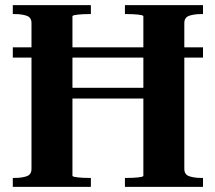

<svg xmlns="http://www.w3.org/2000/svg" viewBox="-20 -730 841 750"><path d="M198 -387H605V-345H198ZM30 0V-35H38Q65 -35 84 -41.5Q103 -48 103 -70V-640Q103 -662 84 -668.5Q65 -675 38 -675H30V-710H335V-675H327Q316 -675 305 -674.5Q294 -674 284.5 -673Q275 -672 269 -670.5Q263 -669 263 -666V-44Q263 -41 269 -39.5Q275 -38 284.5 -37Q294 -36 305 -35.5Q316 -35 327 -35H335V0ZM468 0V-35H477Q488 -35 499 -35.5Q510 -36 519.5 -37Q529 -38 534.5 -39.5Q540 -41 540 -44V-666Q540 -669 534.5 -670.5Q529 -672 519.5 -673Q510 -674 499 -674.5Q488 -675 476 -675H468V-710H773V-675H765Q739 -675 719.5 -668.5Q700 -662 700 -640V-70Q700 -48 719.5 -41.5Q739 -35 765 -35H773V0ZM30 -505V-545H773V-505Z"/></svg>

Font: Roboto Serif 144pt SemiBold
Style: Regular
Weight: 600
Version: Version 1.008